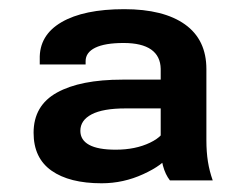

<svg xmlns="http://www.w3.org/2000/svg" viewBox="-20 -745 541 427"><path d="M337.4 -413.1V-591.8Q336.9 -620.1 316.2 -634.8Q295.4 -649.4 254.9 -649.4Q213.4 -649.4 191.9 -638.9Q170.4 -628.4 170.4 -608.9V-601.6H68.4V-613.3Q66.9 -666.5 116.7 -695.6Q166.5 -724.6 256.3 -724.6Q343.8 -724.6 391.4 -690.7Q439 -656.7 439 -591.3V-433.1Q439 -407.2 442.4 -385.7Q445.8 -364.3 453.1 -343.8H357.9Q347.7 -356.9 342.5 -376.2Q337.4 -395.5 337.4 -413.1ZM357.4 -567.9V-503.9H259.3Q209 -503.9 183.8 -490.7Q158.7 -477.5 158.7 -454.1Q158.7 -433.6 178.2 -422.9Q197.8 -412.1 237.3 -412.1Q281.2 -412.1 313.7 -427.7Q346.2 -443.4 348.6 -465.3L356.9 -400.4Q342.8 -377.9 298.6 -357.7Q254.4 -337.4 206.1 -337.4Q134.3 -337.4 94.5 -365.5Q54.7 -393.6 54.7 -449.7Q54.7 -510.3 106.7 -539.1Q158.7 -567.9 252 -567.9Z"/></svg>

Font: Roboto Flex
Style: wght 600 wdth 140 opsz 13.0 GRAD 0.00 slnt 0.00 XTRA 468 XOPQ 96 YOPQ 79 YTLC 514 YTUC 712 YTAS 750 YTDE -203.00 YTFI 738
Weight: 600
Width: 8
Designer: Berlow after Robertson
Foundry: Google
Version: Version 3.100